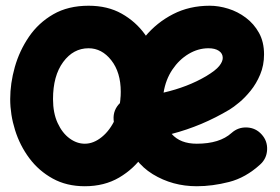

<svg xmlns="http://www.w3.org/2000/svg" viewBox="-20 -583 978 670"><path d="M887.7 -8.8Q837.4 37.1 779.3 52Q721.2 66.9 666.5 66.9Q582 66.9 513.2 24.9Q444.3 -17.1 415.5 -104.5Q399.4 -113.3 388.4 -129.2Q377.4 -145 376.5 -165Q374 -199.7 399.4 -224.1Q401.4 -285.6 423.6 -345.9Q445.8 -406.2 486.3 -455.3Q526.9 -504.4 584 -533.7Q641.1 -563 711.9 -563Q743.2 -563 776.4 -552.7Q809.6 -542.5 837.9 -521.2Q866.2 -500 883.8 -468.3Q901.4 -436.5 901.4 -393.1Q901.4 -355 887.9 -323Q874.5 -291 854.7 -266.6Q835 -242.2 814.9 -225.6Q794.9 -209 781.2 -200.7Q732.9 -171.9 682.4 -150.6Q631.8 -129.4 579.1 -115.7Q608.9 -81.5 666.5 -81.5Q746.6 -81.5 788.1 -119.1Q811 -139.6 841.8 -138.2Q872.6 -136.7 893.1 -113.8Q913.6 -91.3 912.1 -60.3Q910.6 -29.3 887.7 -8.8ZM707.5 -414.6Q671.4 -414.6 638.2 -394.8Q605 -375 581.5 -340.1Q558.1 -305.2 550.8 -259.8Q635.3 -279.3 699.7 -317.4Q732.9 -337.4 745.1 -352.8Q757.3 -368.2 757.3 -380.9Q757.3 -396.5 743.9 -405.5Q730.5 -414.6 707.5 -414.6ZM289.1 -563Q355.5 -563 404.5 -535.4Q453.6 -507.8 485.8 -463.1Q518.1 -418.5 533.9 -365.7Q549.8 -313 549.8 -262.7Q549.8 -207.5 532.7 -149.7Q515.6 -91.8 481.4 -42.7Q447.3 6.3 395.8 36.6Q344.2 66.9 275.9 66.9Q212.4 66.9 163.8 40Q115.2 13.2 82.3 -31Q49.3 -75.2 32.5 -129.2Q15.6 -183.1 15.6 -237.3Q15.6 -292 31.7 -349.1Q47.9 -406.2 81.1 -454.8Q114.3 -503.4 166 -533.2Q217.8 -563 289.1 -563ZM289.1 -414.6Q235.8 -414.6 200.4 -366.5Q165 -318.4 165 -237.3Q165 -188.5 181.2 -153.6Q197.3 -118.7 222.7 -100.1Q248 -81.5 275.9 -81.5Q306.6 -81.5 335.4 -105Q364.3 -128.4 382.8 -169.4Q401.4 -210.4 401.4 -262.7Q401.4 -330.6 368.4 -372.6Q335.4 -414.6 289.1 -414.6Z"/></svg>

Font: Mikhak-DS2-FD ExtraBold
Style: Regular
Weight: 800
Designer: Amin Abedi
Version: Version 3.2